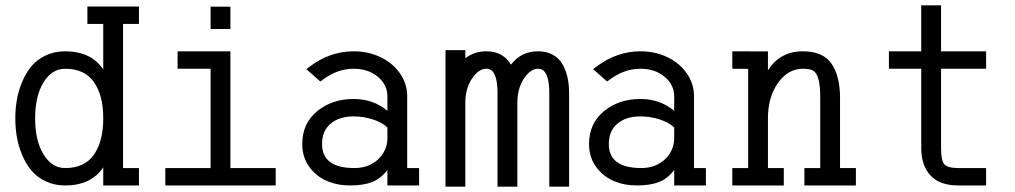

<svg xmlns="http://www.w3.org/2000/svg" viewBox="-20 -678 3752 710"><path d="M221.2 -423.8Q171.9 -423.8 140.9 -373.3Q109.9 -322.8 109.9 -240.2Q109.9 -157.7 140.9 -107.2Q171.9 -56.6 221.2 -56.6Q292.5 -56.6 327.1 -105.7Q361.8 -154.8 361.8 -240.2Q361.8 -325.7 327.1 -374.8Q292.5 -423.8 221.2 -423.8ZM493.7 7.8H361.8V-59.1Q316.9 7.8 221.2 7.8Q181.6 7.8 149.4 -7.3Q117.2 -22.5 96.7 -46.9Q76.2 -71.3 62.3 -104.2Q48.3 -137.2 42.5 -170.9Q36.6 -204.6 36.6 -240.2Q36.6 -275.9 42.5 -309.6Q48.3 -343.3 62.3 -376.2Q76.2 -409.2 96.7 -433.6Q117.2 -458 149.4 -473.1Q181.6 -488.3 221.2 -488.3Q316.4 -488.3 361.8 -421.4V-589.4H303.2V-653.8H493.7V-589.4H435.1V-56.6H493.7Z M832 -653.3V-570.8H758.8V-653.3ZM591.3 7.8V-56.6H758.8V-423.8H636.7V-488.3H832V-56.6H999.5V7.8Z M1412.6 -206.5Q1393.6 -225.1 1358.9 -236.3Q1324.2 -247.6 1287.6 -247.6Q1234.9 -247.6 1202.9 -220.9Q1170.9 -194.3 1170.9 -145.5Q1170.9 -56.6 1290.5 -56.6Q1331.1 -56.6 1360.8 -75.4Q1390.6 -94.2 1403.8 -125Q1412.6 -144.5 1412.6 -167ZM1485.8 -321.8V-56.6H1529.8V7.8H1412.6V-49.3Q1388.7 -17.6 1356.2 -4.9Q1323.7 7.8 1274.4 7.8Q1227.1 7.8 1187.5 -9.5Q1147.9 -26.9 1122.8 -62.3Q1097.7 -97.7 1097.7 -145.5Q1097.7 -221.2 1152.6 -266.6Q1207.5 -312 1287.6 -312Q1360.4 -312 1412.6 -268.1V-321.8Q1412.6 -364.7 1377 -394.3Q1341.3 -423.8 1288.1 -423.8Q1227.1 -423.8 1172.4 -382.3L1164.6 -376.5L1112.8 -422.4L1124.5 -431.2Q1200.2 -488.3 1288.1 -488.3Q1341.3 -488.3 1386.5 -467Q1431.6 -445.8 1458.7 -407.2Q1485.8 -368.7 1485.8 -321.8Z M1627.4 -492.7H1700.7V-462.4Q1733.4 -488.3 1778.8 -488.3Q1839.8 -488.3 1869.6 -439Q1906.7 -488.3 1970.2 -488.3Q2002 -488.3 2025.1 -475.1Q2048.3 -461.9 2060.8 -439.2Q2073.2 -416.5 2078.9 -390.4Q2084.5 -364.3 2084.5 -334V12.2H2011.2V-334Q2011.2 -423.8 1970.2 -423.8Q1941.4 -423.8 1917.2 -387.2Q1893.1 -350.6 1893.1 -296.4V12.2H1819.8V-334Q1819.8 -423.8 1778.8 -423.8Q1749.5 -423.8 1725.1 -387Q1700.7 -350.1 1700.7 -296.4V12.2H1627.4Z M2473.1 -206.5Q2454.1 -225.1 2419.4 -236.3Q2384.8 -247.6 2348.1 -247.6Q2295.4 -247.6 2263.4 -220.9Q2231.4 -194.3 2231.4 -145.5Q2231.4 -56.6 2351.1 -56.6Q2391.6 -56.6 2421.4 -75.4Q2451.2 -94.2 2464.4 -125Q2473.1 -144.5 2473.1 -167ZM2546.4 -321.8V-56.6H2590.3V7.8H2473.1V-49.3Q2449.2 -17.6 2416.7 -4.9Q2384.3 7.8 2335 7.8Q2287.6 7.8 2248 -9.5Q2208.5 -26.9 2183.3 -62.3Q2158.2 -97.7 2158.2 -145.5Q2158.2 -221.2 2213.1 -266.6Q2268.1 -312 2348.1 -312Q2420.9 -312 2473.1 -268.1V-321.8Q2473.1 -364.7 2437.5 -394.3Q2401.9 -423.8 2348.6 -423.8Q2287.6 -423.8 2232.9 -382.3L2225.1 -376.5L2173.3 -422.4L2185.1 -431.2Q2260.7 -488.3 2348.6 -488.3Q2401.9 -488.3 2447 -467Q2492.2 -445.8 2519.3 -407.2Q2546.4 -368.7 2546.4 -321.8Z M2688 7.8V-56.6H2746.6V-423.3L2688 -423.8V-488.3L2819.8 -487.8V-418Q2864.7 -488.3 2948.7 -488.3Q3023.4 -488.3 3054.9 -442.4Q3086.4 -396.5 3086.4 -315.9V-56.6H3145V7.8H2954.6V-56.6H3013.2V-315.9Q3013.2 -362.8 3006.3 -386.2Q2999.5 -409.7 2987.1 -416.7Q2974.6 -423.8 2948.7 -423.8Q2894.5 -423.8 2857.2 -371.6Q2819.8 -319.3 2819.8 -240.2V-56.6H2878.4V7.8Z M3386.7 -658.2H3460V-488.3H3626.5V-423.8H3460V-130.4Q3460 -83.5 3472.4 -70.1Q3484.9 -56.6 3523.9 -56.6H3626.5V7.8H3523.9Q3455.1 7.8 3420.9 -29.1Q3386.7 -65.9 3386.7 -130.4V-423.8H3267.1V-488.3H3386.7Z"/></svg>

Font: AzarMehrMonospaced
Style: SerifBold
Weight: 1
Designer: Amin Abedi
Version: Version 1.00